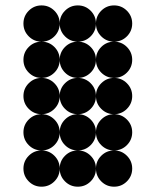

<svg xmlns="http://www.w3.org/2000/svg" viewBox="-20 -704 587 724"><path d="M205.1 -615.2Q205.1 -586.9 185.1 -566.9Q165 -546.9 136.7 -546.9Q108.4 -546.9 88.4 -566.9Q68.4 -586.9 68.4 -615.2Q68.4 -643.6 88.4 -663.6Q108.4 -683.6 136.7 -683.6Q165 -683.6 185.1 -663.6Q205.1 -643.6 205.1 -615.2ZM341.8 -615.2Q341.8 -586.9 321.8 -566.9Q301.8 -546.9 273.4 -546.9Q245.1 -546.9 225.1 -566.9Q205.1 -586.9 205.1 -615.2Q205.1 -643.6 225.1 -663.6Q245.1 -683.6 273.4 -683.6Q301.8 -683.6 321.8 -663.6Q341.8 -643.6 341.8 -615.2ZM478.5 -615.2Q478.5 -586.9 458.5 -566.9Q438.5 -546.9 410.2 -546.9Q381.8 -546.9 361.8 -566.9Q341.8 -586.9 341.8 -615.2Q341.8 -643.6 361.8 -663.6Q381.8 -683.6 410.2 -683.6Q438.5 -683.6 458.5 -663.6Q478.5 -643.6 478.5 -615.2ZM205.1 -478.5Q205.1 -450.2 185.1 -430.2Q165 -410.2 136.7 -410.2Q108.4 -410.2 88.4 -430.2Q68.4 -450.2 68.4 -478.5Q68.4 -506.8 88.4 -526.9Q108.4 -546.9 136.7 -546.9Q165 -546.9 185.1 -526.9Q205.1 -506.8 205.1 -478.5ZM341.8 -478.5Q341.8 -450.2 321.8 -430.2Q301.8 -410.2 273.4 -410.2Q245.1 -410.2 225.1 -430.2Q205.1 -450.2 205.1 -478.5Q205.1 -506.8 225.1 -526.9Q245.1 -546.9 273.4 -546.9Q301.8 -546.9 321.8 -526.9Q341.8 -506.8 341.8 -478.5ZM478.5 -478.5Q478.5 -450.2 458.5 -430.2Q438.5 -410.2 410.2 -410.2Q381.8 -410.2 361.8 -430.2Q341.8 -450.2 341.8 -478.5Q341.8 -506.8 361.8 -526.9Q381.8 -546.9 410.2 -546.9Q438.5 -546.9 458.5 -526.9Q478.5 -506.8 478.5 -478.5ZM205.1 -341.8Q205.1 -313.5 185.1 -293.5Q165 -273.4 136.7 -273.4Q108.4 -273.4 88.4 -293.5Q68.4 -313.5 68.4 -341.8Q68.4 -370.1 88.4 -390.1Q108.4 -410.2 136.7 -410.2Q165 -410.2 185.1 -390.1Q205.1 -370.1 205.1 -341.8ZM341.8 -341.8Q341.8 -313.5 321.8 -293.5Q301.8 -273.4 273.4 -273.4Q245.1 -273.4 225.1 -293.5Q205.1 -313.5 205.1 -341.8Q205.1 -370.1 225.1 -390.1Q245.1 -410.2 273.4 -410.2Q301.8 -410.2 321.8 -390.1Q341.8 -370.1 341.8 -341.8ZM478.5 -341.8Q478.5 -313.5 458.5 -293.5Q438.5 -273.4 410.2 -273.4Q381.8 -273.4 361.8 -293.5Q341.8 -313.5 341.8 -341.8Q341.8 -370.1 361.8 -390.1Q381.8 -410.2 410.2 -410.2Q438.5 -410.2 458.5 -390.1Q478.5 -370.1 478.5 -341.8ZM205.1 -205.1Q205.1 -176.8 185.1 -156.7Q165 -136.7 136.7 -136.7Q108.4 -136.7 88.4 -156.7Q68.4 -176.8 68.4 -205.1Q68.4 -233.4 88.4 -253.4Q108.4 -273.4 136.7 -273.4Q165 -273.4 185.1 -253.4Q205.1 -233.4 205.1 -205.1ZM341.8 -205.1Q341.8 -176.8 321.8 -156.7Q301.8 -136.7 273.4 -136.7Q245.1 -136.7 225.1 -156.7Q205.1 -176.8 205.1 -205.1Q205.1 -233.4 225.1 -253.4Q245.1 -273.4 273.4 -273.4Q301.8 -273.4 321.8 -253.4Q341.8 -233.4 341.8 -205.1ZM478.5 -205.1Q478.5 -176.8 458.5 -156.7Q438.5 -136.7 410.2 -136.7Q381.8 -136.7 361.8 -156.7Q341.8 -176.8 341.8 -205.1Q341.8 -233.4 361.8 -253.4Q381.8 -273.4 410.2 -273.4Q438.5 -273.4 458.5 -253.4Q478.5 -233.4 478.5 -205.1ZM205.1 -68.4Q205.1 -40 185.1 -20Q165 0 136.7 0Q108.4 0 88.4 -20Q68.4 -40 68.4 -68.4Q68.4 -96.7 88.4 -116.7Q108.4 -136.7 136.7 -136.7Q165 -136.7 185.1 -116.7Q205.1 -96.7 205.1 -68.4ZM341.8 -68.4Q341.8 -40 321.8 -20Q301.8 0 273.4 0Q245.1 0 225.1 -20Q205.1 -40 205.1 -68.4Q205.1 -96.7 225.1 -116.7Q245.1 -136.7 273.4 -136.7Q301.8 -136.7 321.8 -116.7Q341.8 -96.7 341.8 -68.4ZM478.5 -68.4Q478.5 -40 458.5 -20Q438.5 0 410.2 0Q381.8 0 361.8 -20Q341.8 -40 341.8 -68.4Q341.8 -96.7 361.8 -116.7Q381.8 -136.7 410.2 -136.7Q438.5 -136.7 458.5 -116.7Q478.5 -96.7 478.5 -68.4Z"/></svg>

Font: DatDot
Style: Bold
Weight: 700
Designer: GGBot
Version: 1.00